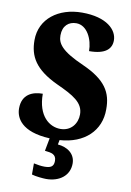

<svg xmlns="http://www.w3.org/2000/svg" viewBox="-103 -786 739 1087"><g transform="rotate(10 267.0 -242.5)"><path d="M241 239C317 239 374 197 374 127C374 73 331 40 273 35L278 9C419 0 509 -85 508 -208C509 -305 470 -372 336 -432C204 -490 180 -530 180 -576C180 -632 214 -659 257 -659C320 -659 355 -583 355 -516C450 -516 483 -552 483 -600C483 -660 422 -724 279 -724C144 -724 40 -647 40 -524C40 -431 78 -361 211 -299C307 -255 367 -222 367 -154C367 -102 333 -54 271 -54C209 -54 139 -104 139 -233C80 -233 21 -209 21 -128C21 -75 56 1 221 9L207 83C244 87 273 91 273 130C273 165 252 172 219 172C203 172 180 169 158 164V228C180 235 224 239 241 239Z"/></g></svg>

Font: Noto Serif Sinhala Condensed Black
Style: Regular
Weight: 900
Width: 3
Designer: Jelle Bosma - Monotype Design Team
Foundry: Monotype Imaging Inc.
Version: Version 2.007